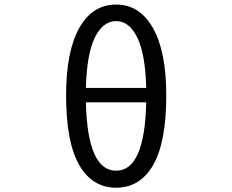

<svg xmlns="http://www.w3.org/2000/svg" viewBox="-20 -829 1040 861"><path d="M635.7 -370.1H365.2Q372.1 -63.5 501 -63.5Q628.9 -63.5 635.7 -370.1ZM365.2 -434.6H635.7Q631.8 -586.9 595.7 -660.6Q559.6 -734.4 501 -734.4Q441.4 -734.4 405.3 -660.6Q369.1 -586.9 365.2 -434.6ZM501 -808.6Q606.4 -808.6 666 -703.1Q725.6 -597.7 725.6 -401.4Q725.6 -191.4 667 -89.4Q608.4 12.7 501 12.7Q393.6 12.7 335 -89.4Q276.4 -191.4 276.4 -401.4Q276.4 -598.6 335.4 -703.6Q394.5 -808.6 501 -808.6Z"/></svg>

Font: GenEi Gothic M Regular
Style: Regular
Weight: 400
Designer: o_tamon (Modified); [Source Han Sans]
Ryoko NISHIZUKA  (kana & ideographs); Paul D. Hunt (Latin, Greek & Cyrillic); Wenl
Version: Version 1.1a;Original Version 1.004